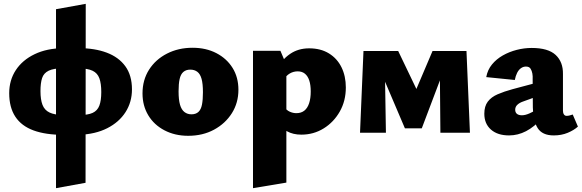

<svg xmlns="http://www.w3.org/2000/svg" viewBox="-20 -692 3033 1001"><path d="M272 289V-644L427 -672L426 261ZM310 11Q218 11 155 -12Q92 -35 60 -83.5Q28 -132 28 -206Q28 -274 62.5 -326.5Q97 -379 160.5 -409.5Q224 -440 310 -441V-336Q260 -336 234 -323.5Q208 -311 199.5 -285Q191 -259 191 -217Q191 -173 201.5 -145.5Q212 -118 238 -105.5Q264 -93 310 -92ZM391 11V-92Q438 -92 463 -103.5Q488 -115 498 -141.5Q508 -168 508 -212Q508 -257 498 -284Q488 -311 463 -323Q438 -335 391 -336V-441Q474 -441 536.5 -417.5Q599 -394 633.5 -346.5Q668 -299 668 -226Q668 -160 634.5 -107.5Q601 -55 539 -23.5Q477 8 391 11Z M961 16Q892 16 837.5 -12.5Q783 -41 753 -91Q723 -141 723 -205Q723 -275 757 -328.5Q791 -382 850.5 -412.5Q910 -443 984 -443Q1054 -443 1108 -415Q1162 -387 1192.5 -338Q1223 -289 1223 -224Q1223 -156 1189 -102Q1155 -48 1096 -16Q1037 16 961 16ZM978 -96Q1001 -96 1014.5 -108.5Q1028 -121 1033 -146.5Q1038 -172 1038 -211Q1038 -255 1031 -280.5Q1024 -306 1009 -317.5Q994 -329 972 -329Q950 -329 936 -317Q922 -305 916.5 -280Q911 -255 911 -216Q911 -172 918.5 -146Q926 -120 941.5 -108Q957 -96 978 -96Z M1551 10Q1508 10 1476.5 -7.5Q1445 -25 1427 -53L1463 -134Q1474 -117 1491 -109.5Q1508 -102 1525 -102Q1550 -102 1566.5 -115Q1583 -128 1591.5 -153.5Q1600 -179 1600 -215Q1600 -249 1592.5 -272Q1585 -295 1570 -307.5Q1555 -320 1532 -320Q1510 -320 1491 -309Q1472 -298 1456 -273L1409 -320Q1450 -382 1492.5 -411Q1535 -440 1592 -440Q1652 -440 1695 -413.5Q1738 -387 1760.5 -341Q1783 -295 1783 -236Q1783 -166 1751.5 -110.5Q1720 -55 1667.5 -22.5Q1615 10 1551 10ZM1299 289V-427H1442L1473 -354V260Z M1857 0 1875 -426H1985L1992 0ZM2276 0 2273 -339 2314 -380 2179 -23H2091L1953 -347L1960 -426H2056L2162 -205H2141L2235 -426H2412L2430 0Z M2867 14Q2807 14 2783 -24.5Q2759 -63 2758 -132L2757 -279Q2758 -294 2755.5 -308.5Q2753 -323 2746 -334Q2739 -345 2722 -345Q2708 -345 2696 -336.5Q2684 -328 2676 -312Q2668 -296 2664 -275L2515 -290Q2522 -328 2545 -356Q2568 -384 2601.5 -403Q2635 -422 2674 -432Q2713 -442 2752 -442Q2838 -442 2877 -405.5Q2916 -369 2915 -306V-115Q2915 -103 2920 -95.5Q2925 -88 2934 -88Q2942 -88 2949.5 -90Q2957 -92 2966 -95L2993 -32Q2972 -13 2939.5 0.5Q2907 14 2867 14ZM2634 14Q2574 14 2539.5 -16.5Q2505 -47 2505 -99Q2505 -138 2523 -162Q2541 -186 2574.5 -200.5Q2608 -215 2652 -227L2817 -271L2821 -204L2705 -162Q2688 -156 2677 -145.5Q2666 -135 2666 -120Q2666 -106 2675 -98.5Q2684 -91 2701 -91Q2719 -91 2742 -101.5Q2765 -112 2790 -127L2807 -76Q2765 -30 2722.5 -8Q2680 14 2634 14Z"/></svg>

Font: Ysabeau Office Black
Style: Regular
Weight: 900
Designer: Christian Thalmann (Catharsis Fonts)
Version: Version 2.001;gftools[0.9.30]; featfreeze: tnum,lnum,ss02